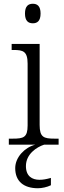

<svg xmlns="http://www.w3.org/2000/svg" viewBox="-20 -770 342 1022"><path d="M155 -646C178 -646 196 -658 196 -698C196 -738 178 -750 155 -750C131 -750 113 -738 113 -698C113 -658 131 -646 155 -646ZM27 0H168C113 14 61 66 61 125C61 195 106 232 182 232C203 232 231 226 251 216V177C226 184 209 187 190 187C151 187 118 168 118 114C118 50 175 13 215 0H292V-32H271C213 -32 191 -39 191 -105V-536H42V-504H52C103 -504 127 -497 127 -431V-102C127 -38 105 -32 47 -32H27Z"/></svg>

Font: Noto Serif Georgian Light
Style: Regular
Weight: 300
Designer: Monotype Design Team, Akaki Razmadze
Foundry: Google LLC
Version: Version 2.003